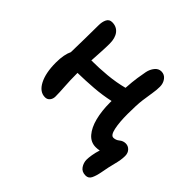

<svg xmlns="http://www.w3.org/2000/svg" viewBox="-165 -683 1001 1001"><g transform="rotate(45 336.0 -182.0)"><path d="M152 11Q112 11 88 -35Q64 -81 64 -157Q64 -188 68.5 -211.5Q73 -235 81 -251Q82 -302 83 -355Q84 -408 84 -451Q84 -478 93 -496Q102 -514 123 -514Q156 -514 174.5 -490.5Q193 -467 193 -425Q193 -399 191 -364.5Q189 -330 187 -296Q244 -296 302.5 -301.5Q361 -307 414 -321Q417 -369 422 -401.5Q427 -434 431 -454Q436 -478 450.5 -496Q465 -514 486 -514Q509 -514 523 -495.5Q537 -477 537 -452Q537 -427 532.5 -401.5Q528 -376 523 -337.5Q518 -299 518 -233Q518 -171 526.5 -131.5Q535 -92 553 -92Q571 -92 586 -104.5Q601 -117 620 -117Q638 -117 651 -103.5Q664 -90 664 -68Q664 -40 654 -2.5Q644 35 636 81Q630 112 620.5 131Q611 150 590 150Q562 150 548.5 130Q535 110 535 87Q535 74 538.5 52Q542 30 550 5Q538 8 523 8Q486 8 461 -21Q436 -50 423.5 -99Q411 -148 411 -209Q411 -216 411 -221Q357 -209 298 -204.5Q239 -200 182 -199Q182 -197 182 -194Q182 -144 185 -102Q188 -60 188 -31Q188 -13 178 -1Q168 11 152 11Z"/></g></svg>

Font: Shantell Sans Normal
Style: Regular
Weight: 500
Designer: Stephen Nixon, Anya Danilova, Shantell Martin
Foundry: Arrow Type
Version: Version 1.009;[a7da0bfa3]